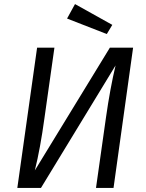

<svg xmlns="http://www.w3.org/2000/svg" viewBox="-20 -922 715 942"><path d="M537 0H451L500 -346Q520 -487 547 -601L181 0H65L162 -688H247L198 -342Q178 -195 151 -86L519 -688H633ZM531 -800 504 -755 309 -831 348 -902Z"/></svg>

Font: Fira Sans Book
Style: Italic
Weight: 350
Italic angle: -8°
Designer: bBox Type GmbH & Carrois Corporate GbR & Edenspiekermann AG
Foundry: bBox Type GmbH & Carrois Corporate GbR & Edenspiekermann AG
Version: Version 4.301